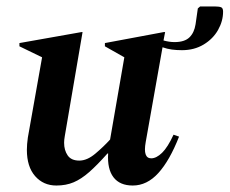

<svg xmlns="http://www.w3.org/2000/svg" viewBox="-20 -563 709 593"><path d="M154 10Q114 10 88.5 -19Q63 -48 63 -100Q63 -117 66 -138L110 -386L40 -420V-430L232 -464H235L180 -142Q179 -137 178.5 -131.5Q178 -126 178 -122Q178 -99 189 -83Q200 -67 225 -67Q249 -67 274.5 -88.5Q300 -110 320 -132L364 -386L304 -420V-430L486 -464H490L485 -438Q503 -433 519 -433Q550 -433 565 -447.5Q580 -462 584 -488L591 -537L598 -543H645Q657 -543 663 -540.5Q669 -538 669 -527Q669 -498 653.5 -470.5Q638 -443 609 -425.5Q580 -408 542 -408Q525 -408 510.5 -410Q496 -412 482 -417L430 -124Q421 -74 447 -74Q463 -74 480.5 -91Q498 -108 516 -147L533 -141Q504 -67 469 -28.5Q434 10 390 10Q350 10 330.5 -15.5Q311 -41 314 -89H312Q280 -53 255.5 -31.5Q231 -10 207.5 0Q184 10 154 10Z"/></svg>

Font: Spectral SemiBold
Style: Italic
Weight: 600
Italic angle: -10°
Designer: Jean-Baptiste Levee
Foundry: Production Type
Version: Version 2.001